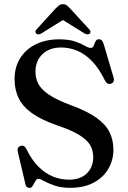

<svg xmlns="http://www.w3.org/2000/svg" viewBox="-20 -906 628 942"><path d="M324 15.5Q279.5 15.5 248 4.5Q216.5 -6.5 197 -17.5Q177.5 -28.5 169.5 -28.5Q161 -28.5 156.2 -21.8Q151.5 -15 147.2 -6.2Q143 2.5 138 9.2Q133 16 124.5 16Q116.5 16 111.2 11Q106 6 104 -5.5L66.5 -165Q65 -174 68.5 -180.5Q72 -187 81 -190Q90 -193 97 -189.2Q104 -185.5 109 -175.5Q136 -120.5 169.5 -87.5Q203 -54.5 240.8 -39.5Q278.5 -24.5 318 -24.5Q374 -24.5 405.5 -54.8Q437 -85 437.5 -134.5Q437.5 -165.5 423.5 -191.8Q409.5 -218 370.8 -242.5Q332 -267 257.5 -292Q183 -318 137.8 -350Q92.5 -382 72 -423.5Q51.5 -465 51.5 -518Q51.5 -576.5 79 -620.5Q106.5 -664.5 156 -688.8Q205.5 -713 270.5 -713Q317.5 -713 347.5 -702.8Q377.5 -692.5 395.5 -681.8Q413.5 -671 425 -671Q435.5 -671 439.5 -681.5Q443.5 -692 448.5 -702.8Q453.5 -713.5 465.5 -713.5Q474 -713.5 479.2 -708.2Q484.5 -703 489 -689L537.5 -524.5Q540.5 -514.5 537 -506.2Q533.5 -498 524.5 -495.5Q515.5 -492.5 508.2 -496Q501 -499.5 496 -509Q466 -570.5 431.2 -606.2Q396.5 -642 358.2 -657.5Q320 -673 280 -673Q222.5 -673 188.2 -640.2Q154 -607.5 154 -553.5Q154 -522 168.2 -494.5Q182.5 -467 220.5 -441.2Q258.5 -415.5 329 -389.5Q406.5 -361 452 -329Q497.5 -297 517 -258.2Q536.5 -219.5 536.5 -170.5Q536 -119.5 511.2 -77.2Q486.5 -35 439.2 -9.8Q392 15.5 324 15.5ZM308.5 -820H269L393 -743Q409.5 -733 419.5 -740.5Q423.5 -743.5 423.8 -749.5Q424 -755.5 417.5 -762.5L324 -864.5Q315 -874 307.5 -879.8Q300 -885.5 289 -885.5Q278 -885.5 270.2 -879.8Q262.5 -874 253 -864.5L160 -762.5Q153 -755.5 153.8 -749.5Q154.5 -743.5 158.5 -740.5Q168 -733 184.5 -743Z"/></svg>

Font: Fraunces 20pt
Style: Regular
Weight: 400
Version: Version 1.000;[b76b70a41]